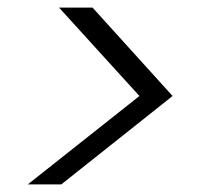

<svg xmlns="http://www.w3.org/2000/svg" viewBox="-20 -622 532 504"><path d="M346 -370 135 -602H223L433 -370L141 -138H53Z"/></svg>

Font: SVN-Poppins Light
Style: Italic
Weight: 300
Italic angle: -10°
Designer: Ninad Kale (Devanagari), Jonny Pinhorn (Latin)
Foundry: Indian Type Foundry
Version: Version 3.002 2017; ttfautohint (v1.8.3)